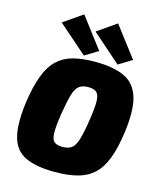

<svg xmlns="http://www.w3.org/2000/svg" viewBox="-140 -1066 979 1179"><g transform="rotate(15 350.0 -477.0)"><path d="M389 -704Q503 -704 573 -672Q643 -640 668.5 -560.5Q694 -481 675 -337Q661 -231 634.5 -162Q608 -93 566 -55Q524 -17 463.5 -1.5Q403 14 322 14Q203 14 134.5 -18.5Q66 -51 44 -131Q22 -211 41 -353Q56 -458 82 -526.5Q108 -595 149 -634Q190 -673 249 -688.5Q308 -704 389 -704ZM387 -543Q351 -543 329.5 -527Q308 -511 295 -467Q282 -423 268 -337Q256 -258 257 -217Q258 -176 275 -161.5Q292 -147 327 -147Q365 -147 386 -163Q407 -179 420.5 -223.5Q434 -268 447 -353Q459 -432 458 -472.5Q457 -513 440 -528Q423 -543 387 -543ZM462 -968 609 -775 524 -723 341 -884ZM247 -968 394 -774 310 -723 126 -884Z"/></g></svg>

Font: Exo 2 Black
Style: Italic
Weight: 900
Italic angle: -8°
Designer: Natanael Gama
Foundry: Natanael Gama
Version: Version 2.010